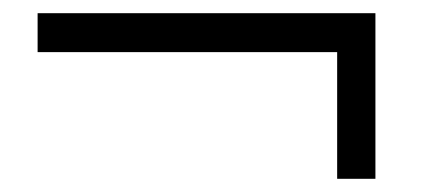

<svg xmlns="http://www.w3.org/2000/svg" viewBox="-20 -455 657 291"><path d="M549 -184V-435H37V-376H491V-184Z"/></svg>

Font: Chivo Light
Style: Regular
Weight: 300
Designer: Hector Gatti
Foundry: Omnibus-Type
Version: Version 1.003;PS 001.003;hotconv 1.0.70;makeotf.lib2.5.58329